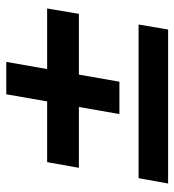

<svg xmlns="http://www.w3.org/2000/svg" viewBox="8 -624 555 611"><g transform="rotate(-90 285.5 -318.5)"><path d="M7 -61 24 -155H513L497 -61ZM228 -216 291 -576H394L331 -216ZM57 -345 75 -446H564L547 -345Z"/></g></svg>

Font: DM Sans 36pt SemiBold
Style: Italic
Weight: 600
Italic angle: -10°
Designer: Colophon Foundry, Jonny Pinhorn
Foundry: Colophon Foundry
Version: Version 4.004;gftools[0.9.30]